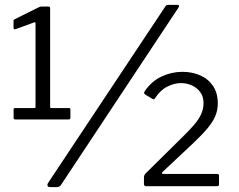

<svg xmlns="http://www.w3.org/2000/svg" viewBox="-20 -770 990 794"><path d="M264.4 -323.2Q271.1 -323.2 271.1 -317.7V-282.8Q271.1 -276 263.8 -276H43.2Q36.2 -276 36.2 -282.5V-317.7Q36.2 -323.2 42.9 -323.2H122.8Q126.9 -323.2 126.9 -327V-672.6Q126.9 -679.2 122 -677.7L44.2 -649.3Q35.9 -647.2 35.9 -656V-682.2Q35.9 -685.8 36.9 -687.5Q38 -689.2 41.4 -690.8L135.5 -737.6Q141.2 -740.4 144.6 -741.7Q148.1 -743 153.5 -743H180.7Q187.3 -743 187.3 -735.1V-328.3Q187.3 -323.2 192.1 -323.2H264.4ZM232.1 -5.1Q226.3 4 213.3 4L187.4 3.7Q177.9 3.7 176.5 -2.3Q175.1 -8.4 179.9 -15.1L663.4 -742.8Q666.8 -748.4 670.7 -749.2Q674.7 -750 679.8 -750H712.5Q717.6 -750 719.9 -747.7Q722.2 -745.3 718.1 -738.7ZM726.3 -195.1Q761.6 -229 782.6 -253.7Q803.6 -278.4 812.6 -299.7Q821.7 -321 821.7 -344Q821.7 -371.1 807.9 -389.3Q794.2 -407.6 773.1 -417Q752.1 -426.4 728.3 -426.4Q701.4 -426.4 672.1 -412Q642.9 -397.5 621.2 -363.9Q616.9 -356.1 608.4 -362.3L581.3 -378.3Q576.4 -382.3 576 -385.3Q575.6 -388.3 578.2 -392.4Q606.6 -434.2 648.1 -453.6Q689.7 -473 734.1 -473Q773.7 -473 806.8 -458.8Q840 -444.7 860.3 -415.5Q880.7 -386.4 880.7 -341.7Q880.7 -314.8 870.5 -290.4Q860.3 -266 838 -239.2Q815.6 -212.5 778.8 -177.7L652.1 -58.8Q648.9 -55.8 649.9 -53.3Q651 -50.8 656.1 -50.8H877.2Q885.7 -50.8 885.7 -43.8V-7.5Q885.7 0 877.6 0H585.1Q579.7 0 577.5 -2.3Q575.3 -4.6 575.3 -10.2V-36Q575.3 -43.1 578.3 -48Q581.3 -52.8 592 -62.5Z"/></svg>

Font: Libre Franklin Thin
Style: Regular
Weight: 100
Designer: Pablo Impallari, Rodrigo Fuenzalida, Nhung Nguyen
Foundry: Impallari Type
Version: Version 3.000